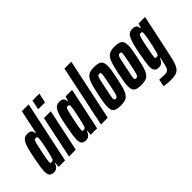

<svg xmlns="http://www.w3.org/2000/svg" viewBox="-62 -1360 2182 2182"><g transform="rotate(-45 1029.0 -269.0)"><path d="M81 8Q56 8 39.5 0.5Q23 -7 15 -24.5Q7 -42 7 -72Q7 -104 13.5 -148.5Q20 -193 32 -255Q46 -329 59 -379.5Q72 -430 87 -460.5Q102 -491 122.5 -504.5Q143 -518 173 -518Q199 -518 214 -510.5Q229 -503 236 -490Q243 -477 242 -458H251L311 -743H420L263 0H159L166 -57H158Q150 -33 137.5 -18.5Q125 -4 110.5 2Q96 8 81 8ZM141 -94Q150 -94 156.5 -96.5Q163 -99 168.5 -107Q174 -115 178 -131Q182 -143 188 -169Q194 -195 201.5 -227.5Q209 -260 215.5 -293Q222 -326 226 -352.5Q230 -379 230 -392Q230 -407 224 -411.5Q218 -416 208 -416Q198 -416 191.5 -412.5Q185 -409 178.5 -393.5Q172 -378 164.5 -345.5Q157 -313 145 -255Q132 -193 126.5 -161Q121 -129 121 -115Q121 -105 123 -100.5Q125 -96 130 -95Q135 -94 141 -94Z M458 -627 482 -743H593L568 -627ZM326 0 433 -510H543L435 0Z M596 8Q571 8 554.5 0.5Q538 -7 530 -24.5Q522 -42 522 -72Q522 -104 528.5 -148.5Q535 -193 547 -255Q561 -329 574 -379.5Q587 -430 602 -460.5Q617 -491 637.5 -504.5Q658 -518 688 -518Q714 -518 729 -510.5Q744 -503 751 -490Q758 -477 757 -458H766L781 -510H886L778 0H674L681 -57H673Q665 -33 652.5 -18.5Q640 -4 625.5 2Q611 8 596 8ZM656 -94Q665 -94 671.5 -96.5Q678 -99 683.5 -107Q689 -115 693 -131Q697 -143 703 -169Q709 -195 716.5 -227.5Q724 -260 730.5 -293Q737 -326 741 -352.5Q745 -379 745 -392Q745 -407 739 -411.5Q733 -416 723 -416Q713 -416 706.5 -412.5Q700 -409 693.5 -393.5Q687 -378 679.5 -345.5Q672 -313 660 -255Q647 -193 641.5 -161Q636 -129 636 -115Q636 -105 638 -100.5Q640 -96 645 -95Q650 -94 656 -94Z M840 0 996 -743H1106L949 0Z M1154 8Q1110 8 1083.5 -0.5Q1057 -9 1045 -30.5Q1033 -52 1033 -88Q1033 -117 1039 -158Q1045 -199 1057 -254Q1070 -317 1081.5 -362Q1093 -407 1106 -437Q1119 -467 1137 -485Q1155 -503 1181 -510.5Q1207 -518 1245 -518Q1289 -518 1315.5 -508.5Q1342 -499 1354 -477Q1366 -455 1366 -416Q1366 -388 1359.5 -348.5Q1353 -309 1342 -254Q1329 -193 1318 -148Q1307 -103 1294 -73Q1281 -43 1263 -25Q1245 -7 1218.5 0.5Q1192 8 1154 8ZM1165 -88Q1173 -88 1179 -90.5Q1185 -93 1190.5 -101.5Q1196 -110 1201.5 -128Q1207 -146 1213.5 -176.5Q1220 -207 1230 -254Q1242 -317 1248.5 -350.5Q1255 -384 1255 -399Q1255 -410 1252.5 -414.5Q1250 -419 1245.5 -420.5Q1241 -422 1234 -422Q1223 -422 1216 -417.5Q1209 -413 1202.5 -397.5Q1196 -382 1188.5 -348Q1181 -314 1169 -254Q1157 -193 1150 -159.5Q1143 -126 1143 -111Q1143 -101 1145.5 -96.5Q1148 -92 1153 -90Q1158 -88 1165 -88Z M1484 8Q1440 8 1413.5 -0.5Q1387 -9 1375 -30.5Q1363 -52 1363 -88Q1363 -117 1369 -158Q1375 -199 1387 -254Q1400 -317 1411.5 -362Q1423 -407 1436 -437Q1449 -467 1467 -485Q1485 -503 1511 -510.5Q1537 -518 1575 -518Q1619 -518 1645.5 -508.5Q1672 -499 1684 -477Q1696 -455 1696 -416Q1696 -388 1689.5 -348.5Q1683 -309 1672 -254Q1659 -193 1648 -148Q1637 -103 1624 -73Q1611 -43 1593 -25Q1575 -7 1548.5 0.5Q1522 8 1484 8ZM1495 -88Q1503 -88 1509 -90.5Q1515 -93 1520.5 -101.5Q1526 -110 1531.5 -128Q1537 -146 1543.5 -176.5Q1550 -207 1560 -254Q1572 -317 1578.5 -350.5Q1585 -384 1585 -399Q1585 -410 1582.5 -414.5Q1580 -419 1575.5 -420.5Q1571 -422 1564 -422Q1553 -422 1546 -417.5Q1539 -413 1532.5 -397.5Q1526 -382 1518.5 -348Q1511 -314 1499 -254Q1487 -193 1480 -159.5Q1473 -126 1473 -111Q1473 -101 1475.5 -96.5Q1478 -92 1483 -90Q1488 -88 1495 -88Z M1763 205Q1744 205 1723.5 204Q1703 203 1684.5 200.5Q1666 198 1651 196L1668 108Q1682 108 1699 109Q1716 110 1732 110.5Q1748 111 1757 111Q1779 111 1792 106Q1805 101 1813.5 87.5Q1822 74 1829 49.5Q1836 25 1844 -14Q1846 -25 1848.5 -35.5Q1851 -46 1853 -57H1845Q1837 -33 1824.5 -18.5Q1812 -4 1797.5 2Q1783 8 1768 8Q1743 8 1726.5 0.5Q1710 -7 1702 -24.5Q1694 -42 1694 -72Q1694 -104 1700.5 -148.5Q1707 -193 1719 -255Q1733 -329 1746 -379.5Q1759 -430 1774 -460.5Q1789 -491 1809.5 -504.5Q1830 -518 1860 -518Q1886 -518 1901 -510.5Q1916 -503 1923 -490Q1930 -477 1929 -458H1938L1953 -510H2058L1964 -65Q1950 2 1938.5 48.5Q1927 95 1913.5 126Q1900 157 1881 174Q1862 191 1833.5 198Q1805 205 1763 205ZM1828 -94Q1837 -94 1843.5 -96.5Q1850 -99 1855.5 -107Q1861 -115 1865 -131Q1869 -143 1875 -169Q1881 -195 1888.5 -227.5Q1896 -260 1902.5 -293Q1909 -326 1913 -352.5Q1917 -379 1917 -392Q1917 -407 1912.5 -411.5Q1908 -416 1895 -416Q1885 -416 1878.5 -412.5Q1872 -409 1865.5 -393.5Q1859 -378 1851.5 -345.5Q1844 -313 1832 -255Q1820 -195 1814 -160.5Q1808 -126 1808 -115Q1808 -105 1810 -100.5Q1812 -96 1817 -95Q1822 -94 1828 -94Z"/></g></svg>

Font: Saira UltraCondensed ExtraBold
Style: Italic
Weight: 800
Width: 1
Italic angle: -12°
Designer: Hector Gatti with collaboration of the Omnibus-Type team
Foundry: Omnibus-Type
Version: Version 1.101